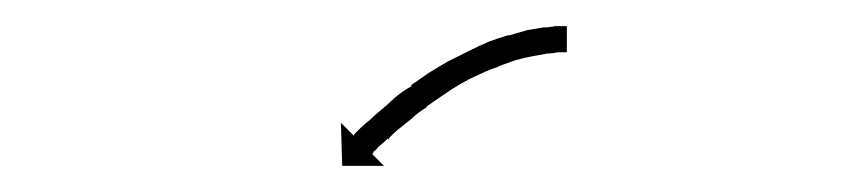

<svg xmlns="http://www.w3.org/2000/svg" viewBox="-20 -575 653 147"><path d="M412 -535Q412 -535 412 -535Q412 -535 412 -535Q412 -535 412 -535Q412 -535 412 -535Q410 -535 407 -535Q407 -535 407 -535Q407 -535 407 -535Q407 -535 407 -535Q407 -535 407 -535Q403 -534 398 -534Q398 -534 398 -534Q398 -534 398 -534Q399 -534 399 -534Q399 -534 399 -534Q393 -533 388 -532Q388 -532 388 -532Q388 -532 388 -532Q388 -532 388 -532Q388 -532 388 -532Q382 -531 375 -529Q375 -529 375 -529Q375 -529 375 -529Q375 -529 375 -529Q375 -529 375 -529Q369 -527 361 -524Q361 -524 361.5 -524Q362 -524 362 -524Q362 -524 362 -524Q362 -524 362 -524Q355 -522 347 -518Q347 -518 347 -518Q347 -518 347 -518Q347 -518 347 -518Q347 -518 347 -518Q340 -515 333 -511Q333 -511 333 -511Q333 -511 333 -511Q333 -511 333 -511Q333 -511 333 -511Q326 -507 319 -502Q319 -502 319 -502Q319 -502 319 -502Q319 -502 319 -502Q319 -502 319 -502Q313 -498 306 -493Q306 -493 306 -493Q306 -493 306 -493Q306 -493 306.5 -493Q307 -493 307 -493Q300 -489 295 -484Q295 -484 295 -484Q295 -484 295 -484Q295 -484 295 -484Q295 -484 295 -484Q290 -480 285 -476Q285 -476 285 -476Q285 -476 285 -476Q285 -476 285 -476Q285 -476 285 -476Q280 -472 277 -468Q277 -468 277 -468Q277 -468 277 -468Q277 -468 277 -468.5Q277 -469 277 -469Q273 -465 270 -463Q270 -463 270 -463Q270 -463 270 -463Q270 -463 270 -463Q270 -463 270 -463Q268 -460 266 -459Q266 -458 265 -457L274 -448H242L241 -481L251 -471Q251 -472 252 -473Q254 -475 256 -477Q256 -477 256 -477Q256 -477 256 -477Q256 -477 256 -477Q256 -477 256 -477Q259 -480 263 -483Q263 -483 263 -483Q263 -483 263 -483Q263 -483 263 -483Q263 -483 263 -483Q267 -487 272 -491Q272 -491 272 -491Q272 -491 272 -491Q272 -491 272 -491Q272 -491 272 -491Q277 -495 282 -500Q282 -500 282 -500Q282 -500 282 -500Q282 -500 282 -500Q282 -500 282 -500Q288 -505 295 -509Q295 -509 295 -509Q295 -509 295 -510Q295 -510 295 -510Q295 -510 295 -510Q301 -514 308 -519Q308 -519 308 -519Q308 -519 308 -519Q308 -519 308 -519Q308 -519 308 -519Q316 -524 323 -528Q323 -528 323 -528Q323 -528 323 -528Q323 -528 323 -528Q323 -528 323 -528Q331 -532 339 -536Q339 -536 339 -536Q339 -536 339 -536Q339 -536 339 -536Q339 -536 339 -536Q347 -540 354 -543Q354 -543 354 -543Q354 -543 354 -543Q354 -543 354 -543Q354 -543 354 -543Q362 -546 369 -548Q369 -548 369.5 -548Q370 -548 370 -548Q370 -548 370 -548Q370 -548 370 -548Q377 -550 384 -552Q384 -552 384 -552Q384 -552 384 -552Q384 -552 384 -552Q384 -552 384 -552Q390 -553 396 -554Q396 -554 396 -554Q396 -554 396 -554Q396 -554 396 -554Q396 -554 396 -554Q401 -554 405 -555Q405 -555 405.5 -555Q406 -555 406 -555Q406 -555 406 -555Q406 -555 406 -555Q409 -555 412 -555Q412 -555 412 -555Q412 -555 412 -555Q412 -555 412 -555Q412 -555 412 -555Q413 -555 414 -555V-535Q413 -535 412 -535Z"/></svg>

Font: FRB American Cursive Just Arrows Thin
Style: Italic
Weight: 100
Italic angle: -25°
Version: Version 2.0;Modular Font Editor K font №1